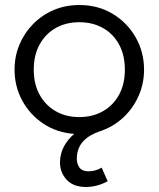

<svg xmlns="http://www.w3.org/2000/svg" viewBox="-20 -520 632 765"><path d="M322 225Q272 225 245.2 195.8Q218.5 166.5 219 125Q220 90.5 235.2 62.8Q250.5 35 275.5 13.5Q207 8.5 153.2 -27Q99.5 -62.5 68.8 -119Q38 -175.5 38 -242.5Q38 -295 57.2 -341.5Q76.5 -388 111.5 -423.8Q146.5 -459.5 193.5 -479.8Q240.5 -500 296 -500Q370.5 -500 428.8 -465Q487 -430 520.5 -371.2Q554 -312.5 554 -242.5Q554 -186.5 531.8 -136.8Q509.5 -87 469.8 -50.5Q430 -14 377 3.5Q336 17 311.8 42.8Q287.5 68.5 286 109Q285.5 131.5 296.2 147Q307 162.5 333 162.5Q347.5 162.5 360.8 158.5Q374 154.5 385 148L409 202Q389.5 213 367.2 219Q345 225 322 225ZM296 -53.5Q349 -53.5 390 -76.8Q431 -100 454.2 -142.2Q477.5 -184.5 477.5 -242.5Q477.5 -300.5 454.2 -343Q431 -385.5 390 -408.5Q349 -431.5 296 -431.5Q243 -431.5 202.2 -408.5Q161.5 -385.5 138 -343Q114.5 -300.5 114.5 -242.5Q114.5 -184.5 138 -142.2Q161.5 -100 202.2 -76.8Q243 -53.5 296 -53.5Z"/></svg>

Font: Geologica Roman ExtraLight
Style: Regular
Weight: 250
Designer: Sindre Bremnes, Frode Helland
Foundry: Monokrom Skriftforlag AS
Version: Version 1.010;gftools[0.9.28]